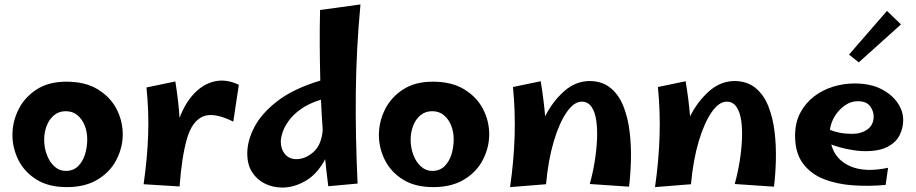

<svg xmlns="http://www.w3.org/2000/svg" viewBox="-20 -831 4125 865"><path d="M281 12Q199 12 144.5 -22Q90 -56 63 -110Q36 -164 36 -223Q36 -283 63.5 -338Q91 -393 145 -428Q199 -463 279 -463Q364 -463 420.5 -428.5Q477 -394 505 -340Q533 -286 533 -226Q533 -167 505 -112Q477 -57 420.5 -22.5Q364 12 281 12ZM276 -61Q310 -61 331.5 -82Q353 -103 363 -135.5Q373 -168 373 -204Q373 -236 362 -264.5Q351 -293 329.5 -311.5Q308 -330 276 -330Q245 -330 223 -311.5Q201 -293 190 -263.5Q179 -234 179 -202Q179 -165 191.5 -132.5Q204 -100 226 -80.5Q248 -61 276 -61Z M789 9 627 -1Q644 -121 647.5 -224Q651 -327 640 -437L770 -464Q784 -376 789 -300Q814 -367 855 -410Q896 -453 947.5 -464.5Q999 -476 1056 -449L1031 -283Q943 -327 894 -306Q845 -285 822 -205Q799 -125 789 9Z M1253 14Q1210 14 1174 -3.5Q1138 -21 1116 -55Q1094 -89 1094 -140Q1094 -196 1125.5 -257.5Q1157 -319 1229 -375Q1301 -431 1423 -468Q1421 -548 1420.5 -627Q1420 -706 1422 -786L1604 -811Q1585 -610 1583 -413Q1581 -216 1591 -4L1459 8Q1451 -53 1445 -114Q1409 -46 1356.5 -16Q1304 14 1253 14ZM1245 -194Q1245 -159 1264 -136.5Q1283 -114 1315 -114Q1355 -114 1391.5 -145.5Q1428 -177 1434 -245Q1429 -313 1426 -382Q1371 -365 1335.5 -339.5Q1300 -314 1280.5 -286.5Q1261 -259 1253 -234.5Q1245 -210 1245 -194Z M1932 12Q1850 12 1795.5 -22Q1741 -56 1714 -110Q1687 -164 1687 -223Q1687 -283 1714.5 -338Q1742 -393 1796 -428Q1850 -463 1930 -463Q2015 -463 2071.5 -428.5Q2128 -394 2156 -340Q2184 -286 2184 -226Q2184 -167 2156 -112Q2128 -57 2071.5 -22.5Q2015 12 1932 12ZM1927 -61Q1961 -61 1982.5 -82Q2004 -103 2014 -135.5Q2024 -168 2024 -204Q2024 -236 2013 -264.5Q2002 -293 1980.5 -311.5Q1959 -330 1927 -330Q1896 -330 1874 -311.5Q1852 -293 1841 -263.5Q1830 -234 1830 -202Q1830 -165 1842.5 -132.5Q1855 -100 1877 -80.5Q1899 -61 1927 -61Z M2440 -1 2278 12Q2295 -107 2298.5 -217.5Q2302 -328 2291 -439L2416 -465Q2423 -422 2428 -382.5Q2433 -343 2436 -307Q2469 -373 2521 -419.5Q2573 -466 2638 -466Q2694 -465 2731 -434.5Q2768 -404 2788.5 -352.5Q2809 -301 2816.5 -238.5Q2824 -176 2822.5 -111.5Q2821 -47 2814 10L2637 -2Q2650 -48 2658.5 -99Q2667 -150 2669.5 -198.5Q2672 -247 2666.5 -286.5Q2661 -326 2645 -349.5Q2629 -373 2601 -373Q2566 -373 2533 -325.5Q2500 -278 2475 -194.5Q2450 -111 2440 -1Z M3093 -1 2931 12Q2948 -107 2951.5 -217.5Q2955 -328 2944 -439L3069 -465Q3076 -422 3081 -382.5Q3086 -343 3089 -307Q3122 -373 3174 -419.5Q3226 -466 3291 -466Q3347 -465 3384 -434.5Q3421 -404 3441.5 -352.5Q3462 -301 3469.5 -238.5Q3477 -176 3475.5 -111.5Q3474 -47 3467 10L3290 -2Q3303 -48 3311.5 -99Q3320 -150 3322.5 -198.5Q3325 -247 3319.5 -286.5Q3314 -326 3298 -349.5Q3282 -373 3254 -373Q3219 -373 3186 -325.5Q3153 -278 3128 -194.5Q3103 -111 3093 -1Z M3970 2Q3896 9 3823.5 4Q3751 -1 3692 -24Q3633 -47 3597.5 -94.5Q3562 -142 3562 -219Q3562 -279 3585.5 -323Q3609 -367 3647.5 -396.5Q3686 -426 3733.5 -440.5Q3781 -455 3829 -455Q3902 -455 3951 -429.5Q4000 -404 4025 -366Q4050 -328 4049 -288Q4049 -255 4033.5 -223Q4018 -191 3980.5 -170.5Q3943 -150 3878 -150Q3846 -150 3804 -158Q3762 -166 3725 -180Q3743 -112 3809.5 -82.5Q3876 -53 3981 -75ZM3843 -375Q3814 -375 3787 -356.5Q3760 -338 3741.5 -308.5Q3723 -279 3719 -246Q3738 -238 3763 -233Q3788 -228 3819 -228Q3860 -228 3888 -248Q3916 -268 3916 -307Q3916 -330 3900 -352.5Q3884 -375 3843 -375ZM3849 -550 3805 -585 3976 -782 4039 -721Z"/></svg>

Font: Marhey SemiBold
Style: Regular
Weight: 600
Designer: Nur Syamsi & Bustanul Arifin
Foundry: Namelatype
Version: Version 1.000; ttfautohint (v1.8.4.7-5d5b)